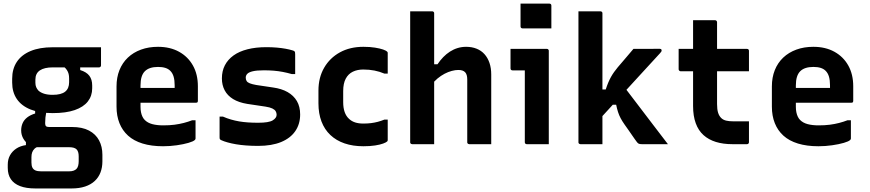

<svg xmlns="http://www.w3.org/2000/svg" viewBox="-20 -814 4910 1084"><path d="M99.5 -77.5Q99.5 -99.9 107.7 -118.5Q115.8 -137.2 133.6 -151.1Q151.5 -165 178.4 -173.2V-205L241.3 -181.3Q238.1 -166.1 236.5 -150.6Q234.9 -135.1 234.9 -118.5Q234.9 -106.3 239.9 -101.6Q244.8 -97 256.6 -97H385.7Q444.6 -97 482.5 -76.9Q520.5 -56.8 539.3 -21.5Q558.1 13.8 558.1 60V97.2Q558.1 131.3 547.4 159.4Q536.7 187.4 515 207.7Q493.4 228 460.6 239Q427.8 250 383.7 250H179.8Q127.8 250 93.3 236.7Q58.8 223.4 41.3 197.7Q23.8 172.1 23.8 133.5V115.7Q23.8 85.5 36.6 62.6Q49.4 39.6 72.3 24.6Q95.2 9.6 126.4 5.2V-32.6L199.6 12.5Q183.5 17.2 174.5 26.1Q165.5 35 161.5 46.6Q157.5 58.2 157.5 73V103.6Q157.5 121.2 162.9 132.1Q168.2 143 180.2 148.2Q192.2 153.3 211.5 153.3H370.2Q384.7 153.3 395 149.7Q405.2 146.1 411.4 140Q418.4 132.9 421.3 121.4Q424.3 109.9 424.3 96.3V68.8Q424.3 41 412.2 29.1Q400.2 17.1 370.2 17.1H190Q167.1 17.1 146.3 4.4Q125.5 -8.2 112.5 -30Q99.5 -51.8 99.5 -77.5ZM339 -438.8 432.8 -446.5V-418.5Q468.4 -407.5 484.4 -386.3Q500.5 -365.1 500.5 -331.3V-315.5Q500.5 -272.5 475.8 -241Q451.2 -209.6 401.8 -192.5Q352.4 -175.4 277.6 -175.4Q203.6 -175.4 152.5 -195.8Q101.4 -216.3 75 -255Q48.7 -293.7 48.7 -347.8V-369.5Q48.7 -425 75 -464.7Q101.4 -504.4 152.5 -525.8Q203.6 -547.2 277.6 -547.2Q345.6 -547.2 414 -547.2Q482.4 -547.2 550.3 -547.2Q550.3 -522 550.3 -496.4Q550.3 -470.7 550.3 -444.6Q550.3 -440.6 547.3 -437.1Q544.3 -433.6 539.3 -433.6Q496.3 -433.6 454.9 -433.6Q413.5 -433.6 370.5 -433.6Q327.5 -433.6 277.6 -433.6Q230.5 -433.6 205.1 -416.6Q179.8 -399.5 179.8 -364.4V-347Q179.8 -332.5 184.3 -322Q188.8 -311.6 197 -302.5Q209.3 -291.2 229.2 -284.9Q249.2 -278.6 277.6 -278.6Q325.5 -278.6 347.9 -296.5Q370.2 -314.3 370.2 -349.7V-371.4Q370.2 -385.4 367.4 -396.8Q364.5 -408.1 357.9 -418.3Q351.4 -428.5 339 -438.8Z M872.1 -549.7Q940.4 -549.7 990.9 -521.8Q1041.3 -494 1069.3 -444.1Q1097.2 -394.3 1097.2 -327.1V-244.1Q1097.2 -241.1 1096.1 -238.6Q1095.1 -236.1 1092.6 -235.1Q1090.2 -234 1087.1 -234H857.1Q840.3 -234 822.6 -234Q804.9 -234 788 -234H746.8L743.6 -317.7H966.1Q966.1 -322 966.1 -325.1Q966.1 -328.2 966.1 -332.5Q966.1 -361.1 960.2 -381.3Q954.2 -401.5 941.5 -414.1Q930 -425.6 913 -430.8Q896 -436.1 872.1 -436.1Q822.3 -436.1 797.8 -411.7Q773.3 -387.3 773.3 -331.7V-210.3Q773.3 -193.5 776.2 -179.9Q779 -166.2 784.3 -155.3Q789.5 -144.4 797.5 -136.4Q813.8 -120.1 840.2 -113.1Q866.6 -106.2 901.6 -106.2Q937.6 -106.2 965.5 -109.9Q993.4 -113.6 1018 -120Q1042.6 -126.4 1065.1 -135.1H1084Q1084 -109.4 1084 -83.6Q1084 -57.7 1084 -31.8Q1084 -29.8 1083 -27.8Q1082.1 -25.8 1080.1 -23.8Q1071.8 -15.5 1044 -7.4Q1016.2 0.7 978 6.2Q939.7 11.7 900.6 11.7Q834.9 11.7 785.1 -3.6Q735.3 -18.9 703.1 -48.1Q670.8 -77.3 654.4 -118.7Q637.9 -160.1 637.9 -211.7V-326.2Q637.9 -376.8 654.3 -417.9Q670.7 -459 701.7 -488.6Q732.8 -518.1 776.1 -533.9Q819.3 -549.7 872.1 -549.7Z M1437.7 -121Q1497.8 -121 1519.8 -134.5Q1541.8 -148.1 1541.8 -165.9Q1541.8 -177.2 1536.3 -186.2Q1530.9 -195.2 1517.3 -201.7Q1503.7 -208.2 1478.6 -212.1L1376.1 -227.4Q1327.7 -235.3 1295.9 -254.8Q1264.1 -274.4 1248.5 -304Q1232.8 -333.7 1232.8 -371.2Q1232.8 -413 1249.6 -445.4Q1266.4 -477.8 1298.3 -500.8Q1330.3 -523.8 1377.1 -535.7Q1423.8 -547.7 1483.7 -547.7Q1516.1 -547.7 1543 -545.3Q1569.9 -542.9 1591.9 -538.9Q1614 -534.9 1630.8 -529.8Q1638.2 -527.8 1641.4 -525.3Q1644.6 -522.9 1645.6 -518.8Q1646.5 -514.6 1646.5 -507.4Q1646.5 -485.6 1646.5 -454.2Q1646.5 -422.7 1646.5 -395.7H1627.7Q1601.4 -403.3 1576.4 -408Q1551.4 -412.8 1525.4 -414.9Q1499.4 -417 1469.5 -417Q1429.8 -417 1407.4 -411.7Q1385 -406.4 1376.2 -397.2Q1367.4 -388 1367.4 -375.6Q1367.4 -364.7 1372.4 -356.6Q1377.5 -348.4 1390.8 -343.4Q1404 -338.3 1426.7 -334.2L1521.3 -320.1Q1569.8 -313.5 1603.8 -294.1Q1637.8 -274.7 1656.2 -243.4Q1674.6 -212.2 1674.6 -167.6Q1674.6 -113.9 1647.3 -74Q1620.1 -34 1567.1 -12.1Q1514.1 9.7 1437.3 9.7Q1401.3 9.7 1370 7.3Q1338.7 5 1312.5 0.5Q1286.3 -4 1265.3 -9.9Q1244.2 -15.7 1229.5 -22.5Q1223.4 -25.4 1221.5 -28.2Q1219.7 -30.9 1219.7 -39.1Q1219.7 -62 1219.7 -94.1Q1219.7 -126.2 1219.7 -155.8H1238.5Q1261.8 -145.6 1284.2 -139.2Q1306.7 -132.7 1330.4 -128.6Q1354.1 -124.6 1380.5 -122.8Q1406.9 -121 1437.7 -121Z M2031.7 -549.7Q2069 -549.7 2097.1 -545.1Q2125.2 -540.6 2142.8 -534.5Q2160.4 -528.3 2165.7 -522.2Q2168 -520.7 2168.5 -518.3Q2169 -515.9 2169 -513.4Q2169 -485 2169 -456Q2169 -427 2169 -398.5H2150.1Q2123.5 -409.9 2094.1 -415.7Q2064.7 -421.5 2030.8 -421.5Q1997.6 -421.5 1971.9 -409.1Q1946.2 -396.6 1931.9 -369.7Q1917.6 -342.8 1917.6 -299.9V-237.4Q1917.6 -205.1 1925.9 -181.4Q1934.3 -157.6 1951 -142.6Q1965.4 -129.2 1985.1 -122.8Q2004.9 -116.4 2030.8 -116.4Q2053.9 -116.4 2074.1 -118.8Q2094.3 -121.3 2113.2 -126.3Q2132 -131.3 2150.1 -138.7H2169Q2169 -110.1 2169 -81.1Q2169 -52.1 2169 -23.5Q2169 -21.5 2168.5 -19.5Q2168 -17.5 2166 -15.5Q2160.5 -10 2143 -3.5Q2125.5 3 2097.5 7.3Q2069.4 11.7 2031.5 11.7Q1972.4 11.7 1925.4 -4.4Q1878.4 -20.4 1845.2 -51.8Q1812 -83.1 1795 -128.2Q1777.9 -173.3 1777.9 -230.5V-302.3Q1777.9 -376 1810.1 -431.6Q1842.2 -487.1 1899.1 -518.4Q1956 -549.7 2031.7 -549.7Z M2306.8 0Q2303.8 0 2301.3 -1.5Q2298.8 -3 2297.3 -5Q2295.8 -7 2295.8 -11Q2295.8 -91 2295.8 -170.9Q2295.8 -250.9 2295.8 -331.4Q2295.8 -411.9 2295.8 -491.9Q2295.8 -571.9 2295.8 -651.7Q2295.8 -680 2295.8 -705.2Q2295.8 -730.3 2295.8 -750Q2320.8 -750 2341.4 -750Q2362 -750 2381.3 -750Q2400.6 -750 2420.2 -750Q2424.2 -750 2426.2 -748.5Q2428.2 -747 2429.7 -745Q2431.2 -743 2431.2 -739Q2431.2 -647 2431.2 -554.5Q2431.2 -462 2431.2 -369.5Q2431.2 -277 2431.2 -184.5Q2431.2 -92 2431.2 0Q2409 0 2389.3 0Q2369.5 0 2349.4 0Q2329.2 0 2306.8 0ZM2414.8 -333.1V-451.2H2450.1Q2464.9 -473.4 2482.4 -491.4Q2500 -509.5 2520.3 -522.6Q2540.7 -535.7 2563.6 -542.7Q2586.4 -549.7 2611.9 -549.7Q2644.3 -549.7 2670.7 -539.1Q2697.2 -528.5 2715.4 -508.1Q2733.7 -487.7 2743.6 -458.7Q2753.4 -429.8 2753.4 -393.9Q2753.4 -345.9 2753.4 -297Q2753.4 -248.1 2753.4 -198.9Q2753.4 -149.7 2753.4 -100Q2753.4 -74.7 2753.4 -49.9Q2753.4 -25.1 2753.4 0Q2720.4 0 2691.7 0Q2662.9 0 2629 0Q2626 0 2623.5 -1.5Q2621 -3 2619.5 -5Q2618 -7 2618 -11Q2618 -70.4 2618 -129.5Q2618 -188.5 2618 -247.9Q2618 -307.3 2618 -365.9Q2618 -393.5 2606 -406.2Q2593.9 -419 2567.7 -419Q2550.5 -419 2530.5 -413.6Q2510.4 -408.3 2489.8 -397.5Q2469.2 -386.6 2450.1 -370.8Q2431 -355 2414.8 -333.1Z M2943 -11Q2943 -38.4 2943 -78.9Q2943 -119.4 2943 -166.4Q2943 -213.4 2943 -260.4Q2943 -307.4 2943 -348.4Q2943 -389.3 2943 -416.7H2935.8Q2930 -416.7 2922.4 -416.7Q2914.8 -416.7 2906.3 -416.7Q2897.8 -416.7 2889.3 -416.7Q2880.9 -416.7 2873.3 -416.7Q2868.5 -416.7 2865.4 -419.7Q2862.3 -422.8 2862.3 -427.7Q2862.3 -454.6 2862.3 -482.8Q2862.3 -511 2862.3 -538Q2879.2 -538 2900.7 -538Q2922.3 -538 2946.4 -538Q2970.5 -538 2993.2 -538Q3016 -538 3035.4 -538Q3054.8 -538 3067.4 -538Q3071.3 -538 3073.3 -536.5Q3075.4 -535 3076.9 -532.9Q3078.4 -530.8 3078.4 -527Q3078.4 -479.8 3078.4 -424.6Q3078.4 -369.4 3078.4 -312.1Q3078.4 -254.8 3078.4 -200Q3078.4 -145.3 3078.4 -97.2Q3078.4 -81.5 3078.4 -65.3Q3078.4 -49.1 3078.4 -32.9Q3078.4 -16.7 3078.4 0Q3045.4 0 3016.7 0Q2987.9 0 2954 0Q2949.2 0 2946.1 -3.1Q2943 -6.1 2943 -11ZM2918.9 -793.6Q2938.2 -793.6 2958.6 -793.6Q2979.1 -793.6 3000.4 -793.6Q3021.7 -793.6 3042.2 -793.6Q3062.6 -793.6 3081.9 -793.6Q3086.9 -793.6 3089.9 -790.6Q3092.9 -787.6 3092.9 -782.6V-653.8Q3073.6 -653.8 3053.2 -653.8Q3032.7 -653.8 3011.4 -653.8Q2990.1 -653.8 2969.6 -653.8Q2949.2 -653.8 2929.9 -653.8Q2924.9 -653.8 2921.9 -656.8Q2918.9 -659.8 2918.9 -664.8Z M3381.2 0Q3359 0 3339.3 0Q3319.5 0 3299.4 0Q3279.2 0 3256.8 0Q3253.8 0 3251.3 -1.5Q3248.8 -3 3247.3 -5Q3245.8 -7 3245.8 -11Q3245.8 -91 3245.8 -171Q3245.8 -251 3245.8 -331.4Q3245.8 -411.7 3245.8 -491.7Q3245.8 -571.7 3245.8 -651.7Q3245.8 -680 3245.8 -705.2Q3245.8 -730.3 3245.8 -750Q3270.8 -750 3291.4 -750Q3312 -750 3331.3 -750Q3350.6 -750 3370.2 -750Q3374.2 -750 3376.2 -748.5Q3378.2 -747 3379.7 -745Q3381.2 -743 3381.2 -739Q3381.2 -647 3381.2 -554.5Q3381.2 -462 3381.2 -369.5Q3381.2 -277 3381.2 -184.5Q3381.2 -92 3381.2 0ZM3603.8 0Q3591.7 0 3585.8 -2.9Q3580 -5.9 3574.3 -14.1Q3570.3 -19.1 3563 -29.6Q3555.8 -40.2 3546.5 -53.4Q3537.3 -66.5 3526.9 -81.7Q3516.5 -96.9 3506.1 -111.1Q3492.7 -130.2 3483.9 -146.8Q3475.1 -163.4 3469.2 -181.8Q3463.3 -200.2 3458.8 -222.5H3417.8L3500.7 -328Q3543.5 -272.4 3584.8 -217.7Q3626.1 -163 3667.5 -109.1Q3708.8 -55.1 3751 0Q3728.8 0 3708.2 0Q3687.7 0 3663.1 0Q3638.6 0 3603.8 0ZM3362.1 -308.9H3399.9Q3406.8 -330.3 3413.9 -347.3Q3421.1 -364.4 3429.2 -379Q3437.3 -393.7 3446.8 -407Q3456.3 -420.4 3468 -434.4Q3481.3 -450 3494.3 -465.1Q3507.3 -480.2 3522.6 -498.3Q3537.8 -516.5 3556.3 -538L3705.3 -538.4Q3708.5 -538.4 3710.9 -537.3Q3713.3 -536.2 3714.4 -534.2Q3715.5 -532.2 3715.5 -529.1Q3715.5 -526.4 3714.4 -523.8Q3713.3 -521.2 3707.3 -514.5Q3676.1 -480.3 3645.8 -447.5Q3615.5 -414.7 3586.1 -382.5Q3556.7 -350.3 3528.4 -319.5Q3500 -288.7 3471.7 -257.9Q3443.4 -227.1 3416.5 -197.2Q3389.5 -167.3 3362.1 -137.9Z M3811.5 -538H4197.3Q4202.5 -538 4205.5 -535Q4208.5 -532 4208.5 -527Q4208.5 -506.4 4208.5 -488.1Q4208.5 -469.7 4208.5 -450.9Q4208.5 -432.2 4208.5 -411.5H3822.9Q3820.8 -411.5 3818.7 -412.5Q3816.6 -413.5 3815 -415Q3813.5 -416.5 3812.5 -418.5Q3811.5 -420.5 3811.5 -422.5Q3811.5 -443.2 3811.5 -461.9Q3811.5 -480.7 3811.5 -499.1Q3811.5 -517.4 3811.5 -538ZM4208.5 -129Q4208.5 -99.5 4208.5 -70Q4208.5 -40.5 4208.5 -11Q4208.5 -6.7 4205.6 -3.4Q4202.7 0 4197.5 0Q4187.7 0 4177.3 0Q4166.8 0 4156.4 0Q4146 0 4135.8 0Q4125.7 0 4114.9 0Q4063 0 4021.9 -12.6Q3980.7 -25.3 3951.8 -51.3Q3922.9 -77.2 3908 -118.3Q3893 -159.3 3893 -215.5Q3893 -263.6 3893 -311.7Q3893 -359.8 3893 -408Q3893 -456.1 3893 -503.9Q3893 -551.8 3893 -600.1Q3893 -625.7 3893 -650.2Q3893 -674.7 3893 -700Q3924.4 -700 3955.7 -700Q3986.9 -700 4017.4 -700Q4020.4 -700 4022.9 -698.5Q4025.4 -697 4026.9 -694.5Q4028.4 -692 4028.4 -689Q4028.4 -631 4028.4 -573.4Q4028.4 -515.8 4028.4 -457.8Q4028.4 -399.8 4028.4 -342.2Q4028.4 -284.6 4028.4 -226.6Q4028.4 -196.5 4034.2 -177.8Q4040 -159 4052.3 -147.3Q4063.2 -137 4079.6 -133Q4096 -129 4119.7 -129Q4133.1 -129 4145.8 -129Q4158.4 -129 4171.3 -129Q4184.1 -129 4197 -129Z M4572.1 -549.7Q4640.4 -549.7 4690.9 -521.8Q4741.3 -494 4769.3 -444.1Q4797.2 -394.3 4797.2 -327.1V-244.1Q4797.2 -241.1 4796.1 -238.6Q4795.1 -236.1 4792.6 -235.1Q4790.2 -234 4787.1 -234H4557.1Q4540.3 -234 4522.6 -234Q4504.9 -234 4488 -234H4446.8L4443.6 -317.7H4666.1Q4666.1 -322 4666.1 -325.1Q4666.1 -328.2 4666.1 -332.5Q4666.1 -361.1 4660.2 -381.3Q4654.2 -401.5 4641.5 -414.1Q4630 -425.6 4613 -430.8Q4596 -436.1 4572.1 -436.1Q4522.3 -436.1 4497.8 -411.7Q4473.3 -387.3 4473.3 -331.7V-210.3Q4473.3 -193.5 4476.2 -179.9Q4479 -166.2 4484.3 -155.3Q4489.5 -144.4 4497.5 -136.4Q4513.8 -120.1 4540.2 -113.1Q4566.6 -106.2 4601.6 -106.2Q4637.6 -106.2 4665.5 -109.9Q4693.4 -113.6 4718 -120Q4742.6 -126.4 4765.1 -135.1H4784Q4784 -109.4 4784 -83.6Q4784 -57.7 4784 -31.8Q4784 -29.8 4783 -27.8Q4782.1 -25.8 4780.1 -23.8Q4771.8 -15.5 4744 -7.4Q4716.2 0.7 4678 6.2Q4639.7 11.7 4600.6 11.7Q4534.9 11.7 4485.1 -3.6Q4435.3 -18.9 4403.1 -48.1Q4370.8 -77.3 4354.4 -118.7Q4337.9 -160.1 4337.9 -211.7V-326.2Q4337.9 -376.8 4354.3 -417.9Q4370.7 -459 4401.7 -488.6Q4432.8 -518.1 4476.1 -533.9Q4519.3 -549.7 4572.1 -549.7Z"/></svg>

Font: Recursive Sans Linear Light
Style: Regular
Weight: 300
Version: Version 1.085